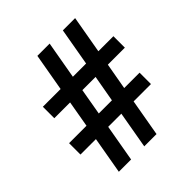

<svg xmlns="http://www.w3.org/2000/svg" viewBox="-193 -844 978 978"><g transform="rotate(-45 296.0 -355.5)"><path d="M105 0 140.1 -200.2H28.8V-282.2H154.3L179.2 -425.3H65.4V-507.8H193.4L229 -710.9H317.4L281.7 -507.8H377L412.6 -710.9H501L465.3 -507.8H573.7V-425.3H451.2L425.8 -282.2H536.6V-200.2H411.6L376.5 0H288.1L323.2 -200.2H228.5L193.4 0ZM242.7 -282.2H337.4L362.8 -425.3H267.6Z"/></g></svg>

Font: Vazirmatn RD FD
Style: Bold
Weight: 700
Designer: Saber Rastikerdar
Foundry: Saber Rastikerdar
Version: Version 33.003